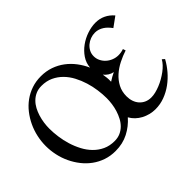

<svg xmlns="http://www.w3.org/2000/svg" viewBox="-130 -1009 1321 1321"><g transform="rotate(-45 530.0 -349.0)"><path d="M314 -663.1Q282.2 -663.1 257.6 -652.1Q232.9 -641.1 213.9 -622.3Q194.8 -603.5 181.6 -578.9Q168.5 -554.2 160.2 -526.9Q151.9 -499.5 147.9 -471.2Q144 -442.9 144 -417Q144 -378.4 149.9 -335.2Q155.8 -292 168.7 -250Q181.6 -208 201.9 -169.7Q222.2 -131.3 251 -102.1Q279.8 -72.8 317.1 -55.4Q354.5 -38.1 401.9 -38.1Q433.1 -38.1 457.8 -49.1Q482.4 -60.1 501.5 -78.9Q520.5 -97.7 533.7 -122.6Q546.9 -147.5 555.4 -174.8Q564 -202.1 567.9 -230.7Q571.8 -259.3 571.8 -285.2Q571.8 -323.7 565.9 -366.7Q560.1 -409.7 547.1 -451.7Q534.2 -493.7 513.9 -532Q493.7 -570.3 464.8 -599.4Q436 -628.4 398.7 -645.8Q361.3 -663.1 314 -663.1ZM672.9 -344.2Q688 -354 702.9 -362.5Q717.8 -371.1 732.9 -377.9Q712.4 -381.8 696 -392.6Q679.7 -403.3 667 -418.9Q669.9 -401.9 671.9 -384Q673.8 -366.2 672.9 -349.1ZM1045.9 -191.9Q1024.4 -152.3 993.9 -116.7Q963.4 -81.1 926 -53.7Q888.7 -26.4 845.5 -10.3Q802.2 5.9 754.9 5.9Q728.5 5.9 702.6 -0.7Q676.8 -7.3 653.8 -19.5Q630.9 -31.7 612.1 -49.6Q593.3 -67.4 581.1 -89.8Q540 -42.5 484.1 -13.7Q428.2 15.1 357.9 15.1Q309.1 15.1 266.8 0.7Q224.6 -13.7 189.5 -39.3Q154.3 -64.9 127 -99.6Q99.6 -134.3 80.6 -174.6Q61.5 -214.8 51.8 -259.5Q42 -304.2 42 -349.1Q42 -394 51.8 -438.5Q61.5 -482.9 80.6 -523.2Q99.6 -563.5 127 -598.4Q154.3 -633.3 189.5 -658.7Q224.6 -684.1 266.8 -698.5Q309.1 -712.9 357.9 -712.9Q407.7 -712.9 451.2 -697.8Q494.6 -682.6 530 -656Q565.4 -629.4 593 -593.3Q620.6 -557.1 639.2 -515.1Q642.1 -557.6 666 -593Q689.9 -628.4 725.3 -654.1Q760.7 -679.7 802.7 -693.8Q844.7 -708 883.8 -708Q923.8 -708 957 -692.1Q990.2 -676.3 1016.1 -646L944.8 -594.2Q934.6 -608.4 922.6 -620.8Q910.6 -633.3 896.7 -642.3Q882.8 -651.4 866.9 -656.7Q851.1 -662.1 833 -662.1Q810.5 -662.1 788.8 -654.1Q767.1 -646 750 -631.6Q732.9 -617.2 722.4 -597.2Q711.9 -577.1 711.9 -553.2Q711.9 -528.3 722.7 -507.1Q733.4 -485.8 751 -470.2Q768.6 -454.6 791.3 -445.8Q814 -437 837.9 -437Q864.7 -437 889.2 -445.8L896 -425.8Q856.4 -413.1 817.1 -393.3Q777.8 -373.5 746.6 -345.7Q715.3 -317.9 696 -281.2Q676.8 -244.6 676.8 -198.2Q676.8 -171.4 684.6 -148.4Q692.4 -125.5 707.5 -108.4Q722.7 -91.3 744.1 -81.5Q765.6 -71.8 793 -71.8Q812 -71.8 834.2 -77.1Q856.4 -82.5 879.6 -91.8Q902.8 -101.1 925.5 -114Q948.2 -127 968.3 -141.8Q988.3 -156.7 1003.9 -173.3Q1019.5 -189.9 1028.8 -207Z"/></g></svg>

Font: Redressed
Style: Regular
Weight: 400
Designer: Astigmatic (AOETI)
Foundry: Astigmatic (AOETI)
Version: Version 1.001